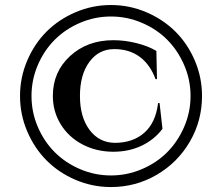

<svg xmlns="http://www.w3.org/2000/svg" viewBox="-20 -734 888 768"><path d="M788.1 -350.1Q788.1 -251 739.3 -167.2Q690.4 -83.5 606.7 -34.7Q522.9 14.2 423.8 14.2Q349.6 14.2 282.2 -14.6Q214.8 -43.5 166.3 -92.3Q117.7 -141.1 88.9 -208.5Q60.1 -275.9 60.1 -350.1Q60.1 -424.3 88.9 -491.7Q117.7 -559.1 166.3 -607.7Q214.8 -656.2 282.2 -685.1Q349.6 -713.9 423.8 -713.9Q498 -713.9 565.4 -685.1Q632.8 -656.2 681.6 -607.7Q730.5 -559.1 759.3 -491.7Q788.1 -424.3 788.1 -350.1ZM547.4 -642.8Q488.3 -668 423.8 -668Q359.4 -668 300.5 -642.8Q241.7 -617.7 199 -575Q156.2 -532.2 131.1 -473.4Q106 -414.6 106 -350.1Q106 -285.6 131.1 -226.8Q156.2 -168 199 -125.2Q241.7 -82.5 300.5 -57.4Q359.4 -32.2 423.8 -32.2Q488.3 -32.2 547.4 -57.4Q606.4 -82.5 648.9 -125.2Q691.4 -168 716.8 -226.8Q742.2 -285.6 742.2 -350.1Q742.2 -414.6 716.8 -473.4Q691.4 -532.2 648.9 -575Q606.4 -617.7 547.4 -642.8ZM612.3 -321.8H618.2L629.9 -218.8Q597.2 -175.3 546.4 -151.1Q495.6 -127 432.6 -127Q364.3 -127.4 309.1 -156.7Q253.9 -186 222.7 -237.1Q191.4 -288.1 191.4 -350.6Q191.4 -446.3 260.3 -509.8Q329.1 -573.2 433.6 -573.2Q478 -573.2 524.9 -561.8Q571.8 -550.3 605.5 -530.3L607.9 -417.5H602.1Q581.1 -475.1 539.3 -506.3Q497.6 -537.6 437 -537.6Q375 -537.6 337.4 -486.3Q299.8 -435.1 299.8 -350.1Q299.8 -266.1 337.9 -214.8Q376 -163.6 439 -162.6Q511.2 -162.6 557.1 -202.9Q603 -243.2 612.3 -321.8Z"/></svg>

Font: Cinzel Bold
Style: Regular
Weight: 700
Designer: Natanael Gama
Version: Version 1.001;PS 001.001;hotconv 1.0.56;makeotf.lib2.0.21325